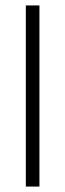

<svg xmlns="http://www.w3.org/2000/svg" viewBox="-20 -686 240 706"><path d="M75 -666H125V0H75Z"/></svg>

Font: Khand Light
Style: Regular
Weight: 300
Designer: Devanagari: Sanchit Sawaria, Jyotish Sonowal; Latin: Satya Rajpurohit
Foundry: Indian Type Foundry
Version: Version 1.101;PS 1.0;hotconv 1.0.78;makeotf.lib2.5.61930; tt